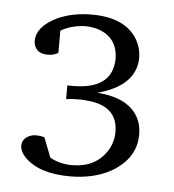

<svg xmlns="http://www.w3.org/2000/svg" viewBox="-39 -715 445 491"><g transform="rotate(5 183.5 -469.5)"><path d="M27 -327Q27 -350 53 -357Q59 -358 64 -358Q74 -358 84 -355L104 -304Q130 -290 160 -290Q222 -290 251 -337Q264 -359 264 -384Q264 -452 183 -458Q174 -459 166 -459Q144 -459 131 -457V-492H145Q234 -492 246 -552Q248 -561 248 -569Q248 -625 197 -642Q181 -647 164 -647Q128 -646 101 -630V-573Q90 -566 74 -566Q45 -566 39 -590Q38 -594 38 -598Q38 -635 89 -660Q128 -678 178 -678Q266 -678 297 -622Q308 -601 308 -577Q306 -506 209 -480Q298 -474 320 -415Q325 -400 325 -383Q325 -321 262 -285Q218 -261 158 -261Q78 -261 41 -299Q28 -313 27 -327Z"/></g></svg>

Font: Khartiya
Style: Regular
Weight: 500
Version: Version 1.0.1